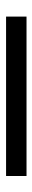

<svg xmlns="http://www.w3.org/2000/svg" viewBox="249 -244 109 648"><g transform="rotate(90 304.0 80.5)"><path d="M35.5 115V46H573.5V115Z"/></g></svg>

Font: Anek Gujarati Expanded
Style: Regular
Weight: 400
Width: 7
Designer: Mrunmayee Ghaisas (Gujarati), Yesha Goshar (Latin)
Foundry: Ek Type
Version: Version 1.003